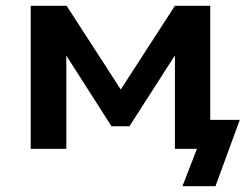

<svg xmlns="http://www.w3.org/2000/svg" viewBox="-20 -514 859 663"><path d="M610 129 660 0H586V-100H808L724 129ZM86 0V-494H210L397 -205L584 -494H706V0H584V-343H597L427 -78H365L195 -344H209V0Z"/></svg>

Font: Nunito Sans 10pt SemiExpanded
Style: Bold
Weight: 700
Width: 6
Designer: Vernon Adams
Foundry: Vernon Adams
Version: Version 3.101;gftools[0.9.27]